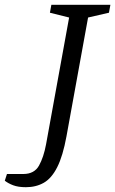

<svg xmlns="http://www.w3.org/2000/svg" viewBox="-118 -631 480 800"><path d="M-10 149Q-42 149 -63 141Q-84 133 -98 122L-89 94H-21Q25 94 44.5 59Q64 24 74 -30L170 -558L90 -578L96 -611H342L336 -578L249 -558L159 -63Q144 19 120.5 65.5Q97 112 64.5 130.5Q32 149 -10 149Z"/></svg>

Font: Manuale
Style: Italic
Weight: 400
Italic angle: -11°
Designer: Eduardo Tunni / Pablo Cosgaya
Foundry: Eduardo Tunni / Pablo Cosgaya
Version: Version 1.002